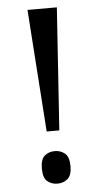

<svg xmlns="http://www.w3.org/2000/svg" viewBox="-53 -748 409 788"><g transform="rotate(-5 152.0 -353.5)"><path d="M126 -210 91 -714H212L178 -210ZM152 7Q127 7 110 -7.5Q93 -22 93 -60Q93 -98 110 -112.5Q127 -127 152 -127Q176 -127 193.5 -112.5Q211 -98 211 -60Q211 -22 193.5 -7.5Q176 7 152 7Z"/></g></svg>

Font: Noto Serif Armenian Condensed Medium
Style: Regular
Weight: 500
Width: 3
Designer: Monotype Design Team
Foundry: Monotype Imaging Inc.
Version: Version 2.008; ttfautohint (v1.8.4.7-5d5b)